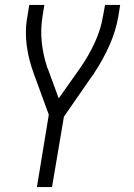

<svg xmlns="http://www.w3.org/2000/svg" viewBox="-20 -550 540 775"><path d="M129 205 177 -87 117 -251Q107 -278 99.5 -306.5Q92 -335 88 -364.5Q84 -394 84.5 -424.5Q85 -455 91 -486L98 -530H159L152 -486Q143 -432 148.5 -380Q154 -328 170 -280V-279Q171 -277 172 -274.5Q173 -272 174 -270L217 -153L304 -276Q338 -325 362.5 -378Q387 -431 396 -486L404 -530H465L458 -486Q448 -426 422 -367.5Q396 -309 360 -255Q359 -252 357 -249.5Q355 -247 353 -245L238 -79L190 205Z"/></svg>

Font: Iosevka Curly Light Oblique
Style: Regular
Weight: 300
Italic angle: -9°
Monospace: yes
Designer: Belleve Invis
Foundry: Belleve Invis
Version: Version 11.1.0; ttfautohint (v1.8.3)